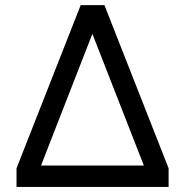

<svg xmlns="http://www.w3.org/2000/svg" viewBox="-20 -734 727 754"><path d="M44.9 0V-73.2L296.9 -713.9H390.1L642.1 -73.2V0ZM141.1 -84H544.9L342.8 -601.1Z"/></svg>

Font: Prompt
Style: Regular
Weight: 400
Designer: Katatrad Team
Foundry: CadsonDemak
Version: Version 1.000;PS 001.000;hotconv 1.0.88;makeotf.lib2.5.64775